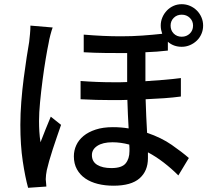

<svg xmlns="http://www.w3.org/2000/svg" viewBox="-20 -846 996 915"><path d="M231 -715Q226 -702 220 -679Q214 -656 212 -642Q206 -614 198 -566.5Q190 -519 183 -465.5Q176 -412 171 -360Q166 -308 166 -270Q166 -244 167.5 -219Q169 -194 173 -168Q184 -197 197.5 -230.5Q211 -264 222 -290L271 -251Q262 -225 251.5 -194.5Q241 -164 231.5 -135Q222 -106 214.5 -79.5Q207 -53 203 -35Q201 -25 199.5 -13Q198 -1 198 8Q199 15 199.5 25Q200 35 201 43L114 49Q100 -1 88.5 -77.5Q77 -154 77 -251Q77 -304 81.5 -361.5Q86 -419 93 -473Q100 -527 107 -572.5Q114 -618 119 -646Q121 -663 123 -684.5Q125 -706 125 -724ZM846 -776Q823 -776 808 -761Q793 -746 793 -724Q793 -701 808 -686Q823 -671 846 -671Q869 -671 884.5 -686Q900 -701 900 -724Q900 -746 884.5 -761Q869 -776 846 -776ZM597 -126Q597 -133 597 -140.5Q597 -148 596 -157Q555 -168 516 -168Q470 -168 444 -151Q418 -134 418 -107Q418 -76 443 -60.5Q468 -45 511 -45Q560 -45 578.5 -67Q597 -89 597 -126ZM780 -605Q754 -602 727.5 -600Q701 -598 673 -597V-459Q719 -462 761.5 -465.5Q804 -469 842 -474V-386Q805 -381 763 -378Q721 -375 674 -373Q675 -331 677 -291Q679 -251 681 -213Q749 -190 798.5 -155.5Q848 -121 880 -93L830 -10Q797 -43 760 -71.5Q723 -100 685 -120V-92Q685 -31 645 4Q605 39 521 39Q481 39 446.5 30.5Q412 22 386.5 4.5Q361 -13 346.5 -39.5Q332 -66 332 -101Q332 -129 343.5 -154Q355 -179 378 -198Q401 -217 436 -228.5Q471 -240 518 -240Q557 -240 593 -234Q591 -266 589.5 -301.5Q588 -337 587 -370Q569 -369 550.5 -369Q532 -369 513 -369Q476 -369 439 -370Q402 -371 364 -373V-460Q444 -454 520 -454Q537 -454 553 -454Q569 -454 586 -455V-593Q534 -593 482.5 -593.5Q431 -594 379 -597V-681Q427 -677 470.5 -675Q514 -673 556 -673Q610 -673 658.5 -676.5Q707 -680 753 -685Q750 -694 748 -703.5Q746 -713 746 -724Q746 -745 754 -763.5Q762 -782 775.5 -796Q789 -810 807 -818Q825 -826 846 -826Q867 -826 885.5 -818Q904 -810 918 -796Q932 -782 940 -763.5Q948 -745 948 -724Q948 -703 940 -684.5Q932 -666 918 -652.5Q904 -639 885.5 -631Q867 -623 846 -623Q807 -623 780 -647Z"/></svg>

Font: Kinto Sans Med
Style: Regular
Weight: 500
Designer: Authors: Ryoko NISHIZUKA  (kana & ideographs); Paul D. Hunt (Latin, Greek & Cyrillic); Wenlong ZHANG  (bopomofo); Sandol
Foundry: Adobe Systems Incorporated, ookami Inc.
Version: Version 0.001